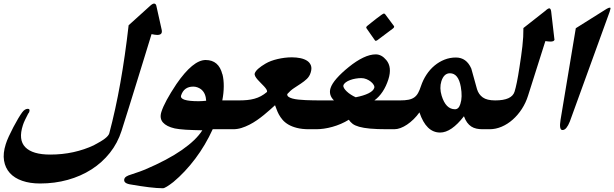

<svg xmlns="http://www.w3.org/2000/svg" viewBox="-156 -775 3349 1047"><path d="M726.1 -610.8Q727.5 -601.6 725.6 -596.2Q721.7 -584.5 701.7 -584.5Q696.3 -584.5 688.2 -585.7Q680.2 -586.9 670.4 -588.9Q650.9 -525.4 630.4 -458.7Q609.9 -392.1 589.1 -325Q568.4 -257.8 547.6 -191.2Q526.9 -124.5 506.8 -61.5Q485.4 5.4 443.1 58.6Q400.9 111.8 342.8 148.9Q284.7 186 213.4 205.8Q142.1 225.6 62.5 225.6Q7.3 225.6 -34.9 210.9Q-77.1 196.3 -102.3 168.5Q-127.4 140.6 -134 100.8Q-140.6 61 -124.5 10.7Q-119.1 -6.8 -107.7 -31.7Q-96.2 -56.6 -83 -81.8Q-69.8 -106.9 -56.9 -128.7Q-43.9 -150.4 -35.2 -162.1Q-27.3 -172.9 -19.5 -177.2Q-11.7 -181.6 -4.4 -181.6Q2.4 -181.6 4.4 -177.7Q6.3 -173.8 3.4 -164.1Q2.4 -161.6 1 -159.7Q-0.5 -157.7 -2.4 -155.3Q-11.2 -138.2 -19.3 -121.6Q-27.3 -105 -31.2 -92.3Q-57.1 -12.7 -18.1 27.6Q21 67.9 117.7 67.9Q184.1 67.9 244.1 54.7Q304.2 41.5 356.9 16.6H356.4Q396 -3.9 416 -19.3Q436 -34.7 439.9 -47.9Q474.1 -176.3 500.2 -323Q526.4 -469.7 545.4 -637.2L668 -748Q677.2 -755.4 684.6 -755.4Q688.5 -755.4 691.7 -752.7Q694.8 -750 696.3 -744.6Z M927.2 -223.1Q938.5 -223.1 948.5 -223.9Q958.5 -224.6 968.3 -225.6Q967.3 -245.6 960.7 -261.2Q954.1 -276.9 940.9 -287.6H941.4Q920.4 -302.7 897.9 -302.7Q847.2 -302.7 831.5 -254.4Q822.3 -223.1 927.2 -223.1ZM1110.4 -70.3H1003.9Q984.4 -27.3 960.4 13.2Q936.5 53.7 908.9 90.3Q881.3 127 851.3 158.9Q821.3 190.9 789.6 217.3Q769 233.4 754.2 242.4Q739.3 251.5 732.4 251.5Q701.7 251.5 656.7 246.1Q611.8 240.7 550.8 230Q514.6 222.7 522.5 199.2Q526.9 186 558.6 176.8Q587.9 167.5 606.7 160.4Q625.5 153.3 635.3 149.4Q757.8 97.2 835.7 43Q913.6 -11.2 947.3 -64.5Q923.3 -64.9 900.4 -65.7Q877.4 -66.4 857.4 -67.6Q837.4 -68.8 821.8 -70.8Q806.2 -72.8 796.9 -74.7Q752 -85 732.4 -107.4Q712.9 -129.9 724.1 -165Q741.2 -219.2 806.2 -316.9Q896.5 -447.8 965.3 -447.8Q1037.1 -447.8 1056.6 -369.6L1057.1 -370.1Q1064.5 -340.8 1064.2 -304Q1064 -267.1 1056.2 -227.5H1160.2Z M1563.5 -70.3H1529.8Q1491.2 -70.3 1463.4 -77.4Q1435.5 -84.5 1416.3 -95.9Q1397 -107.4 1384.8 -121.8Q1372.6 -136.2 1364.7 -150.9Q1356.9 -165.5 1352.3 -178.7Q1347.7 -191.9 1343.8 -201.2Q1332 -190.4 1316.7 -176.8Q1301.3 -163.1 1283.4 -148.4Q1265.6 -133.8 1245.6 -119.9Q1225.6 -106 1204.1 -95Q1182.6 -84 1160.4 -77.1Q1138.2 -70.3 1115.7 -70.3H1083L1132.8 -227.5H1147Q1170.9 -227.5 1191.7 -229.5Q1212.4 -231.4 1231.2 -236.6Q1250 -241.7 1266.8 -250.7Q1283.7 -259.8 1299.8 -273.4Q1301.8 -279.8 1296.9 -287.6Q1292 -295.4 1283.9 -304.2Q1275.9 -313 1266.1 -322.5Q1256.3 -332 1248.3 -341.3Q1240.2 -350.6 1235.6 -359.4Q1231 -368.2 1233.4 -375.5Q1237.3 -387.2 1252.9 -400.9Q1268.6 -414.6 1292 -428.2Q1305.2 -436 1322 -442.4Q1338.9 -448.7 1357.9 -453.1Q1377 -457.5 1396.7 -460Q1416.5 -462.4 1435.5 -462.4Q1460.4 -462.4 1482.4 -457.8Q1504.4 -453.1 1519 -443.4Q1533.7 -433.6 1539.6 -417.7Q1545.4 -401.9 1538.1 -378.9Q1531.7 -358.4 1517.3 -344.7Q1502.9 -331.1 1484.6 -319.1Q1466.3 -307.1 1446.8 -294.2Q1427.2 -281.2 1410.6 -262.2Q1409.2 -253.4 1416.7 -247.6Q1424.3 -241.7 1438.2 -237.8Q1452.1 -233.9 1471.2 -231.9Q1490.2 -230 1511.5 -229Q1532.7 -228 1555.2 -227.8Q1577.6 -227.5 1598.6 -227.5H1613.3Z M1991.7 -633.8Q1994.6 -631.8 1992.7 -627Q1992.2 -623.5 1986.8 -619.6L1902.3 -556.2Q1900.4 -554.7 1897.5 -553.5Q1894.5 -552.2 1893.1 -552.2Q1890.1 -552.2 1887.7 -556.2Q1877 -571.8 1865.7 -587.6Q1854.5 -603.5 1843.8 -619.1Q1840.3 -622.6 1841.3 -626.5Q1843.8 -632.8 1848.6 -635.3Q1857.4 -642.6 1871.3 -653.6Q1885.3 -664.6 1898.9 -675.3Q1912.6 -686 1923.6 -693.6Q1934.6 -701.2 1937.5 -701.2Q1941.4 -701.2 1944.8 -696.8ZM1884.8 -295.4Q1887.2 -302.7 1881.8 -312Q1876.5 -321.3 1866.2 -329.6Q1856 -337.9 1842.3 -343.5Q1828.6 -349.1 1814 -349.1Q1799.3 -349.1 1783.4 -346.4Q1767.6 -343.8 1753.7 -338.6Q1739.7 -333.5 1729.7 -326.2Q1719.7 -318.8 1716.8 -310.1Q1714.8 -303.2 1720 -294.4Q1725.1 -285.6 1734.9 -276.4Q1744.6 -267.1 1757.6 -258.8Q1770.5 -250.5 1783.7 -244.6Q1826.7 -252.9 1853 -265.9Q1879.4 -278.8 1884.8 -295.4ZM1989.3 -70.3H1955.6Q1898.9 -70.3 1862.3 -73.7Q1825.7 -77.1 1802.5 -83.7Q1779.3 -90.3 1766.8 -99.9Q1754.4 -109.4 1746.1 -122.1Q1725.6 -109.4 1702.9 -99.6Q1680.2 -89.8 1656.7 -83.3Q1633.3 -76.7 1610.6 -73.5Q1587.9 -70.3 1568.4 -70.3H1535.6L1585.4 -227.5H1665Q1634.8 -257.3 1646.5 -294.4Q1653.8 -317.9 1679.9 -347.7Q1706.1 -377.4 1745.6 -409.2Q1787.1 -442.9 1824.5 -460.7Q1861.8 -478.5 1893.1 -478.5Q1924.8 -478.5 1950.7 -447.3Q1982.9 -408.7 1961.9 -342.3Q1949.7 -304.2 1930.4 -275.1Q1911.1 -246.1 1885.7 -227.5H2039.1Z M2325.2 -179.2Q2345.7 -179.2 2354.5 -208.5Q2366.7 -245.1 2356.9 -301.3Q2343.8 -375.5 2297.4 -375.5Q2265.1 -375.5 2251 -332.5Q2239.3 -295.4 2252.4 -252.9Q2274.9 -179.2 2325.2 -179.2ZM2508.8 -70.3H2475.1Q2457 -70.3 2441.7 -73.7Q2426.3 -77.1 2413.8 -85.2Q2401.4 -93.3 2391.4 -106.9Q2381.3 -120.6 2374 -141.1Q2305.2 -52.2 2244.1 -52.2Q2168 -52.2 2131.3 -162.1Q2116.2 -141.1 2098.9 -124.3Q2081.5 -107.4 2063.7 -95.5Q2045.9 -83.5 2028.1 -76.9Q2010.3 -70.3 1994.1 -70.3H1961.4L2011.2 -227.5H2025.4Q2053.2 -227.5 2071.8 -231.2Q2090.3 -234.9 2103 -243.9Q2115.7 -252.9 2124 -268.1Q2132.3 -283.2 2139.6 -305.7Q2150.9 -339.4 2169.7 -367.9Q2188.5 -396.5 2213.4 -417.2Q2238.3 -438 2267.8 -449.7Q2297.4 -461.4 2330.1 -461.4Q2387.7 -461.4 2414.1 -400.9L2445.3 -288.6Q2454.1 -259.8 2476.8 -243.7Q2499.5 -227.5 2543.9 -227.5H2558.6Z M2866.7 -565.4Q2867.2 -561.5 2867.7 -560.1Q2868.2 -558.6 2867.2 -557.1Q2864.3 -548.3 2845.7 -548.3Q2840.3 -548.3 2833.3 -549.1Q2826.2 -549.8 2817.9 -550.8L2723.6 -253.4Q2711.4 -214.4 2689.7 -180.9Q2668 -147.5 2640.1 -122.8Q2612.3 -98.1 2579.8 -84.2Q2547.4 -70.3 2513.7 -70.3H2481L2530.8 -227.5H2544.9Q2634.8 -227.5 2649.9 -274.9Q2655.8 -293.5 2662.6 -326.7Q2669.4 -359.9 2676.8 -408.7Q2686.5 -469.7 2692.6 -522.2Q2698.7 -574.7 2698.2 -622.1L2819.3 -717.3Q2824.7 -722.7 2830.3 -726.1Q2835.9 -729.5 2839.4 -729.5Q2847.2 -729.5 2849.6 -712.4Z M2951.2 -111.8Q2942.4 -89.8 2932.6 -77.9Q2922.9 -65.9 2911.1 -65.9Q2891.6 -65.9 2900.9 -122.6L2983.9 -621.1L3151.9 -726.6Q3163.1 -733.4 3169.9 -733.4Q3173.8 -733.4 3173.1 -727.8Q3172.4 -722.2 3168.5 -710.9Z"/></svg>

Font: XB Zar
Style: Bold Italic
Weight: 700
Italic angle: -12°
Designer: Behnam
Foundry: Irmug
Version: Version 8.005 2009